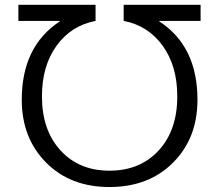

<svg xmlns="http://www.w3.org/2000/svg" viewBox="-20 -750 890 780"><path d="M68.4 -344.7Q68.4 -561.5 222.7 -663.1V-665H54.7V-730.5H368.2V-665Q269.5 -646.5 210 -564.5Q150.4 -482.4 150.4 -358.4Q150.4 -221.7 225.6 -139.2Q300.8 -56.6 424.8 -56.6Q548.8 -56.6 624.5 -138.7Q700.2 -220.7 700.2 -358.4Q700.2 -482.4 640.6 -564.5Q581.1 -646.5 482.4 -665V-730.5H794.9V-665H627V-663.1Q782.2 -562.5 782.2 -344.7Q782.2 -188.5 683.1 -89.4Q584 9.8 424.8 9.8Q265.6 9.8 167 -89.8Q68.4 -189.5 68.4 -344.7Z"/></svg>

Font: Gen Shin Gothic Normal
Style: Regular
Weight: 300
Designer: [Source Han Sans]
Ryoko NISHIZUKA  (kana & ideographs); Paul D. Hunt (Latin, Greek & Cyrillic); Wenlong ZHANG  (bopomofo
Version: Version 1.002.20150607